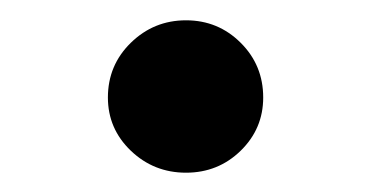

<svg xmlns="http://www.w3.org/2000/svg" viewBox="-20 -159 370 192"><path d="M87.9 -61.5Q87.9 -93.8 110.8 -116.2Q133.8 -138.7 166 -138.7Q198.2 -138.7 220.7 -116.2Q243.2 -93.8 243.2 -61.5Q243.2 -30.3 220.7 -8.3Q198.2 13.7 166 13.7Q133.8 13.7 110.8 -8.3Q87.9 -30.3 87.9 -61.5Z"/></svg>

Font: Bpmf Zihi Serif SemiBold
Style: SemiBold
Weight: 600
Foundry: But Ko
Version: Version 1.320